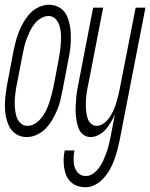

<svg xmlns="http://www.w3.org/2000/svg" viewBox="-40 -562 629 804"><path d="M72 12Q47 12 27.5 -0.5Q8 -13 -2 -34Q-12 -55 -16 -78Q-20 -101 -19.5 -125.5Q-19 -150 -15.5 -175Q-12 -200 -7 -225L16 -345Q20 -366 25.5 -387Q31 -408 39 -428.5Q47 -449 59 -469.5Q71 -490 86.5 -506.5Q102 -523 123 -532.5Q144 -542 165 -542Q184 -542 200 -535Q216 -528 227 -515.5Q238 -503 244 -486.5Q250 -470 253 -452.5Q256 -435 256.5 -416.5Q257 -398 256 -379.5Q255 -361 252 -342.5Q249 -324 245 -305L222 -185Q218 -164 213 -143Q208 -122 199.5 -101.5Q191 -81 179 -60.5Q167 -40 151 -23.5Q135 -7 114 2.5Q93 12 72 12ZM75 -35Q92 -35 107 -44.5Q122 -54 133.5 -68.5Q145 -83 152.5 -98.5Q160 -114 165.5 -130Q171 -146 175 -162Q179 -178 183 -194L206 -314Q209 -332 211.5 -350Q214 -368 215 -386Q216 -404 215 -421Q214 -438 209 -454.5Q204 -471 192.5 -483Q181 -495 163 -495Q147 -495 131 -485.5Q115 -476 104 -461.5Q93 -447 85.5 -431.5Q78 -416 72 -400Q66 -384 62 -368Q58 -352 55 -336L32 -216Q28 -198 25.5 -180Q23 -162 22 -144Q21 -126 22.5 -109Q24 -92 28.5 -75.5Q33 -59 45.5 -47Q58 -35 75 -35ZM318 222Q300 222 284 216.5Q268 211 256 199.5Q244 188 237.5 172.5Q231 157 228.5 139.5Q226 122 226.5 104.5Q227 87 231 68H272Q269 80 268.5 92Q268 104 268.5 115.5Q269 127 272.5 137.5Q276 148 282.5 157Q289 166 298.5 170.5Q308 175 320 175Q336 175 350.5 164.5Q365 154 375.5 139.5Q386 125 392.5 110Q399 95 405 79Q411 63 415 47Q419 31 422 16L441 -82Q433 -65 423.5 -49Q414 -33 402 -19.5Q390 -6 373 3Q356 12 340 12Q322 12 309 2Q296 -8 290 -22.5Q284 -37 281 -53.5Q278 -70 277 -86.5Q276 -103 277 -120.5Q278 -138 279.5 -155Q281 -172 284 -189.5Q287 -207 291 -225L350 -530H392L331 -216Q328 -202 325.5 -189Q323 -176 321.5 -163Q320 -150 319.5 -137Q319 -124 319.5 -111.5Q320 -99 322 -86.5Q324 -74 328.5 -62.5Q333 -51 342.5 -43Q352 -35 365 -35Q380 -35 394 -45Q408 -55 417.5 -69Q427 -83 434 -97.5Q441 -112 445.5 -127Q450 -142 454 -157Q458 -172 461 -188L528 -530H569L461 25Q457 45 451.5 66Q446 87 438.5 107.5Q431 128 420.5 147Q410 166 394.5 183.5Q379 201 359 211.5Q339 222 318 222Z"/></svg>

Font: Lode Dark
Style: Italic
Weight: 400
Italic angle: -11°
Monospace: yes
Designer: Belleve Invis
Foundry: Belleve Invis
Version: Version 29.2.0; ttfautohint (v1.8.3)